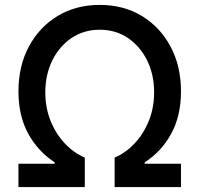

<svg xmlns="http://www.w3.org/2000/svg" viewBox="-20 -757 807 777"><path d="M712.4 0H443.9V-119.3Q487.9 -137.8 524.1 -176Q560.4 -214.1 582 -267.2Q603.7 -320.3 603.7 -383.2Q603.7 -454.9 575.5 -512.3Q547.2 -569.6 497.7 -603.2Q448.2 -636.7 383.5 -636.7Q319.2 -636.7 269.5 -603.2Q219.8 -569.6 191.6 -512.3Q163.4 -454.9 163.4 -383.2Q163.4 -320.3 185 -267.2Q206.7 -214.1 242.9 -176Q279.1 -137.8 323.2 -119.3V0H54.7V-94.5H201.3V-100.1Q133.9 -143.8 94.3 -215.9Q54.7 -288 54.7 -387.1Q54.7 -489.7 96.9 -568.7Q139.2 -647.7 213.4 -692.5Q287.6 -737.2 383.5 -737.2Q479.8 -737.2 553.8 -692.5Q627.8 -647.7 670.1 -568.7Q712.4 -489.7 712.4 -387.1Q712.4 -288 672.9 -215.9Q633.5 -143.8 565.7 -100.1V-94.5H712.4Z"/></svg>

Font: Linik Sans Medium
Style: Regular
Weight: 500
Designer: Rasmus Andersson (font), Cristiano Sobral (main changes)
Foundry: rsms
Version: Version 3.018;June 1, 2022;FontCreator 14.0.0.2814 64-bit; t